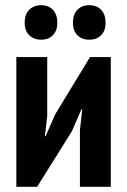

<svg xmlns="http://www.w3.org/2000/svg" viewBox="-20 -720 490 740"><path d="M288 -218 297 -299H294L257 -214L123 0H43V-500H162V-273L153 -195H156L192 -278L327 -500H407V0H288ZM75 -632Q75 -664 92.5 -682Q110 -700 139 -700Q167 -700 184 -682Q201 -664 201 -632Q201 -602 184 -584.5Q167 -567 139 -567Q110 -567 92.5 -584.5Q75 -602 75 -632ZM261 -632Q261 -664 278 -682Q295 -700 324 -700Q353 -700 370 -682Q387 -664 387 -632Q387 -602 370 -584.5Q353 -567 324 -567Q295 -567 278 -584.5Q261 -602 261 -632Z"/></svg>

Font: PT Sans Narrow
Style: Bold
Weight: 700
Width: 3
Designer: A.Korolkova, O.Umpeleva, V.Yefimov
Foundry: ParaType Ltd
Version: Version 2.003W OFL